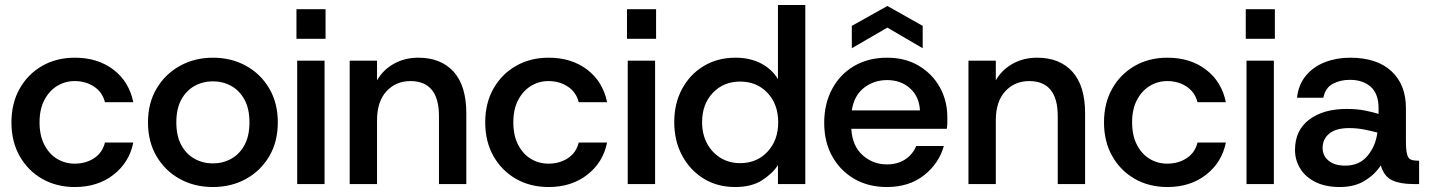

<svg xmlns="http://www.w3.org/2000/svg" viewBox="-20 -740 5748 772"><path d="M281 12Q207 12 149.5 -21Q92 -54 59 -112.5Q26 -171 26 -248Q26 -325 59 -383.5Q92 -442 149.5 -475Q207 -508 281 -508Q373 -508 436 -460Q499 -412 516 -329H402Q392 -369 358.5 -391.5Q325 -414 280 -414Q242 -414 210 -394.5Q178 -375 158.5 -338Q139 -301 139 -248Q139 -195 158.5 -157.5Q178 -120 210 -101Q242 -82 280 -82Q325 -82 358.5 -104Q392 -126 402 -167H516Q500 -87 436.5 -37.5Q373 12 281 12Z M836 12Q762 12 703 -20.5Q644 -53 609.5 -111.5Q575 -170 575 -248Q575 -326 610 -384.5Q645 -443 704 -475.5Q763 -508 836 -508Q910 -508 969 -475.5Q1028 -443 1062.5 -384.5Q1097 -326 1097 -248Q1097 -170 1062.5 -111.5Q1028 -53 969 -20.5Q910 12 836 12ZM836 -83Q876 -83 909.5 -101.5Q943 -120 963 -156.5Q983 -193 983 -248Q983 -303 963 -339.5Q943 -376 909.5 -394.5Q876 -413 836 -413Q796 -413 762.5 -394.5Q729 -376 709 -339.5Q689 -303 689 -248Q689 -193 709 -156.5Q729 -120 762.5 -101.5Q796 -83 836 -83Z M1172 -584V-703H1289V-584ZM1175 0V-496H1285V0Z M1386 0V-496H1496V-417Q1520 -459 1563.5 -483.5Q1607 -508 1662 -508Q1753 -508 1804 -451.5Q1855 -395 1855 -284V0H1745V-273Q1745 -414 1630 -414Q1572 -414 1534 -373Q1496 -332 1496 -256V0Z M2186 12Q2112 12 2054.5 -21Q1997 -54 1964 -112.5Q1931 -171 1931 -248Q1931 -325 1964 -383.5Q1997 -442 2054.5 -475Q2112 -508 2186 -508Q2278 -508 2341 -460Q2404 -412 2421 -329H2307Q2297 -369 2263.5 -391.5Q2230 -414 2185 -414Q2147 -414 2115 -394.5Q2083 -375 2063.5 -338Q2044 -301 2044 -248Q2044 -195 2063.5 -157.5Q2083 -120 2115 -101Q2147 -82 2185 -82Q2230 -82 2263.5 -104Q2297 -126 2307 -167H2421Q2405 -87 2341.5 -37.5Q2278 12 2186 12Z M2501 -584V-703H2618V-584ZM2504 0V-496H2614V0Z M2936 12Q2864 12 2809 -22Q2754 -56 2722.5 -115Q2691 -174 2691 -249Q2691 -324 2722.5 -382.5Q2754 -441 2809.5 -474.5Q2865 -508 2937 -508Q2995 -508 3039 -485.5Q3083 -463 3108 -422V-720H3218V0H3108V-76Q3085 -41 3043 -14.5Q3001 12 2936 12ZM2956 -84Q3023 -84 3066 -130Q3109 -176 3109 -248Q3109 -321 3066 -366.5Q3023 -412 2956 -412Q2889 -412 2846 -366.5Q2803 -321 2803 -249Q2803 -200 2823 -163Q2843 -126 2877.5 -105Q2912 -84 2956 -84Z M3546 12Q3472 12 3415.5 -20.5Q3359 -53 3326.5 -111Q3294 -169 3294 -246Q3294 -323 3326 -382.5Q3358 -442 3415 -475Q3472 -508 3547 -508Q3620 -508 3674.5 -475.5Q3729 -443 3759 -389Q3789 -335 3789 -269Q3789 -259 3789 -247.5Q3789 -236 3787 -222H3403Q3407 -153 3448.5 -116Q3490 -79 3546 -79Q3589 -79 3619.5 -99Q3650 -119 3664 -153H3775Q3755 -82 3695 -35Q3635 12 3546 12ZM3547 -418Q3494 -418 3454 -387Q3414 -356 3405 -296H3679Q3676 -352 3639 -385Q3602 -418 3547 -418ZM3405 -546V-636L3548 -716L3690 -636V-546L3548 -629Z M3874 0V-496H3984V-417Q4008 -459 4051.5 -483.5Q4095 -508 4150 -508Q4241 -508 4292 -451.5Q4343 -395 4343 -284V0H4233V-273Q4233 -414 4118 -414Q4060 -414 4022 -373Q3984 -332 3984 -256V0Z M4674 12Q4600 12 4542.5 -21Q4485 -54 4452 -112.5Q4419 -171 4419 -248Q4419 -325 4452 -383.5Q4485 -442 4542.5 -475Q4600 -508 4674 -508Q4766 -508 4829 -460Q4892 -412 4909 -329H4795Q4785 -369 4751.5 -391.5Q4718 -414 4673 -414Q4635 -414 4603 -394.5Q4571 -375 4551.5 -338Q4532 -301 4532 -248Q4532 -195 4551.5 -157.5Q4571 -120 4603 -101Q4635 -82 4673 -82Q4718 -82 4751.5 -104Q4785 -126 4795 -167H4909Q4893 -87 4829.5 -37.5Q4766 12 4674 12Z M4989 -584V-703H5106V-584ZM4992 0V-496H5102V0Z M5367 12Q5309 12 5268.5 -8.5Q5228 -29 5207.5 -63Q5187 -97 5187 -137Q5187 -216 5244 -259Q5301 -302 5394 -302Q5436 -302 5468.5 -295.5Q5501 -289 5523 -282V-305Q5523 -363 5491.5 -391Q5460 -419 5408 -419Q5369 -419 5339 -403Q5309 -387 5301 -347H5195Q5201 -400 5231 -436Q5261 -472 5307.5 -490Q5354 -508 5408 -508Q5516 -508 5574.5 -454Q5633 -400 5633 -305V-175Q5633 -137 5637.5 -120Q5642 -103 5652.5 -98.5Q5663 -94 5681 -94H5686V0H5662Q5611 0 5578 -15Q5545 -30 5532 -75Q5508 -38 5467 -13Q5426 12 5367 12ZM5389 -74Q5446 -74 5479 -114Q5512 -154 5518 -207Q5496 -213 5466 -219Q5436 -225 5405 -225Q5352 -225 5325 -203Q5298 -181 5298 -145Q5298 -114 5322 -94Q5346 -74 5389 -74Z"/></svg>

Font: HostGroteskMedium
Style: Regular
Weight: 500
Designer: Doukan Karapınar based on Poppins by Indian Type Foundry, Jonny Pinhorn
Foundry: Element Type
Version: Version 1.001; ttfautohint (v1.8.4.7-5d5b)